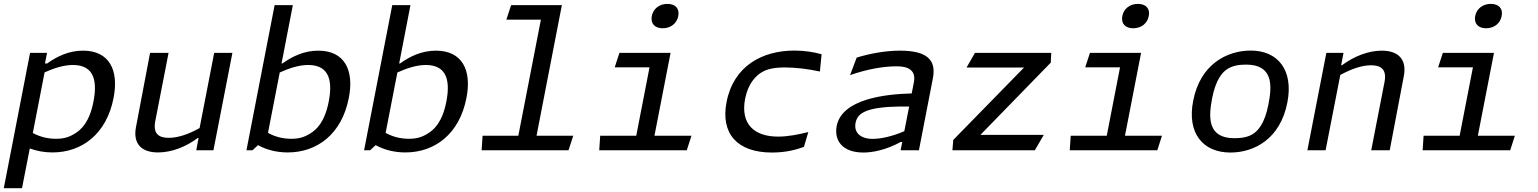

<svg xmlns="http://www.w3.org/2000/svg" viewBox="-28 -792 8108 1012"><path d="M570.5 -275.5C599.5 -421.5 548.5 -525 410 -525C335 -525 273 -495 220.5 -457.5H209L220 -513.5H130.5L-8 200H88L129 -9.5C165.5 4 206.5 11.5 248.5 11.5C402.5 11.5 533.5 -84.5 570.5 -275.5ZM145 -91 207 -410.5C257.5 -433.5 309.5 -449.5 356.5 -449.5C474.5 -449.5 484 -355 464.5 -256C443.5 -147.5 399.5 -108 366.5 -88C334 -67.5 305 -60.5 267.5 -60.5C222 -60.5 182.5 -71 145 -91Z M763 -513.5 688.5 -121C673 -38.5 713.5 11.5 805 11.5C877.5 11.5 953.5 -19 1014 -64.5H1018.5L1006.5 0H1097L1197 -513.5H1101L1024 -117C968 -85.5 911.5 -65.5 861 -65.5C808.5 -65.5 777.5 -87.5 790.5 -154L860.5 -513.5Z M1810.5 -275.5C1839.5 -421.5 1788.5 -525 1650 -525C1575 -525 1513 -495 1460.5 -457.5H1456L1515.5 -765H1419.5L1271 0H1303L1332 -27C1376.5 -2 1431.5 11.5 1488.5 11.5C1642.5 11.5 1773.5 -84.5 1810.5 -275.5ZM1384.5 -91.5 1446.5 -410C1497.5 -433 1549 -449.5 1596.5 -449.5C1714.5 -449.5 1724 -355 1704.5 -256C1683.5 -147.5 1639.5 -108 1606.5 -88C1574 -67.5 1545 -60.5 1507.5 -60.5C1462 -60.5 1422.5 -71 1384.5 -91.5Z M2430.5 -275.5C2459.5 -421.5 2408.5 -525 2270 -525C2195 -525 2133 -495 2080.5 -457.5H2076L2135.5 -765H2039.5L1891 0H1923L1952 -27C1996.5 -2 2051.5 11.5 2108.5 11.5C2262.5 11.5 2393.5 -84.5 2430.5 -275.5ZM2004.5 -91.5 2066.5 -410C2117.5 -433 2169 -449.5 2216.5 -449.5C2334.5 -449.5 2344 -355 2324.5 -256C2303.5 -147.5 2259.5 -108 2226.5 -88C2194 -67.5 2165 -60.5 2127.5 -60.5C2082 -60.5 2042.5 -71 2004.5 -91.5Z M2510.5 0H2968.5L2993.5 -76.5H2800L2933.5 -765H2666L2641 -688.5H2823L2704 -76.5H2515.5Z M3237 -513.5 3212 -437H3395.5L3325.5 -76.5H3135.5L3130.5 0H3592L3616.5 -76.5H3421.5L3506.5 -513.5ZM3407.5 -707.5C3400 -667.5 3423.5 -643 3465 -643C3506 -643 3539.5 -667.5 3547 -707.5C3555 -747.5 3531 -771.5 3490 -771.5C3448.5 -771.5 3415.5 -747.5 3407.5 -707.5Z M4159.5 -525.5C3991.5 -525.5 3839 -446 3801.5 -254C3769.5 -88.5 3857 12 4041 12C4119 12 4174 -5 4209.5 -18L4232.5 -96C4183 -83.5 4126.5 -72 4072.5 -72C3948.5 -72 3873.5 -137.5 3899.5 -272C3915.5 -353.5 3957 -392.5 3984.5 -409.5C4013 -427.5 4050 -436.5 4110 -436.5C4166.5 -436.5 4235 -428 4293.5 -415L4302.5 -506C4262 -517.5 4212.5 -525.5 4159.5 -525.5Z M4815.5 0 4889 -379C4908.5 -478 4856 -525 4715.5 -525C4635.5 -525 4553 -508.5 4487.5 -488.5L4452.5 -396C4543.5 -427.5 4626.5 -442.5 4699 -442.5C4759.5 -442.5 4801 -421 4789 -359L4777.5 -299.5C4642 -296 4410.5 -272 4382 -128C4367.5 -50.5 4413 12 4523 12C4570.5 12 4642.5 -1.5 4719 -43.5H4727.5L4719 0ZM4481.5 -144.5C4487.5 -174.5 4505 -199.5 4561 -214.5C4617.5 -230 4705 -231.5 4764 -230.5L4738.5 -100.5C4677 -73.5 4614.5 -60 4572 -60C4504.5 -60 4472 -95.5 4481.5 -144.5Z M5111 -513.5 5066.5 -436H5369.5L4996.5 -54.5L4992 0H5426.5L5473.5 -81H5139.5L5510.5 -462L5513 -513.5Z M5717 -513.5 5692 -437H5875.5L5805.5 -76.5H5615.5L5610.5 0H6072L6096.5 -76.5H5901.5L5986.5 -513.5ZM5887.5 -707.5C5880 -667.5 5903.5 -643 5945 -643C5986 -643 6019.5 -667.5 6027 -707.5C6035 -747.5 6011 -771.5 5970 -771.5C5928.5 -771.5 5895.5 -747.5 5887.5 -707.5Z M6457 12C6584.5 12 6720.5 -61 6757.5 -252C6791 -423.5 6706.5 -525.5 6565 -525.5C6438.5 -525.5 6298 -453 6261 -260.5C6227.5 -90 6312.5 12 6457 12ZM6361 -274.5C6381 -376.5 6417 -413.5 6442.5 -429C6467.5 -444.5 6498 -451.5 6539.5 -451.5C6683 -451.5 6677.5 -341.5 6657.5 -241C6638 -138.5 6600.5 -101 6575.5 -85.5C6551.5 -70.5 6520 -63.5 6479 -63.5C6336 -63.5 6341.5 -173 6361 -274.5Z M7297 0 7371.5 -392C7387 -474.5 7347 -525 7255 -525C7182.5 -525 7107 -494 7046 -448.5H7041L7053.5 -513.5H6963L6863 0H6959L7036.5 -397C7093 -427.5 7148.5 -448 7199 -448C7251.5 -448 7282.5 -425.5 7269.5 -359.5L7199.5 0Z M7577 -513.5 7552 -437H7735.5L7665.5 -76.5H7475.5L7470.5 0H7932L7956.5 -76.5H7761.5L7846.5 -513.5ZM7747.5 -707.5C7740 -667.5 7763.5 -643 7805 -643C7846 -643 7879.5 -667.5 7887 -707.5C7895 -747.5 7871 -771.5 7830 -771.5C7788.5 -771.5 7755.5 -747.5 7747.5 -707.5Z"/></svg>

Font: Monaspace Argon
Style: Italic
Weight: 400
Italic angle: -11°
Designer: Riley Cran & the Lettermatic Team
Foundry: Lettermatic
Version: Version 1.101 (Monaspace Argon)